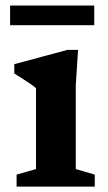

<svg xmlns="http://www.w3.org/2000/svg" viewBox="-20 -692 400 712"><path d="M269.5 -507 261 -375.5V-65L331.5 -44.5V0H41.5V-44.5L113.5 -65V-365Q108 -370.5 94.5 -379.8Q81 -389 64.5 -399.5Q48 -410 33 -419.5V-454L230 -507ZM17.5 -598.5V-671.5H329.5V-598.5Z"/></svg>

Font: Newsreader 9pt SemiBold
Style: Regular
Weight: 600
Designer: Hugues Gentile
Foundry: Production Type
Version: Version 1.003